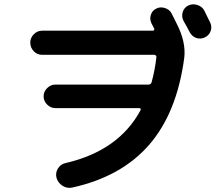

<svg xmlns="http://www.w3.org/2000/svg" viewBox="-20 -852 1040 901"><path d="M938.5 -802.7Q943.4 -793 952.6 -773.9Q961.9 -754.9 965.8 -747.1Q975.6 -727.5 968.8 -707Q961.9 -686.5 941.9 -676.8Q921.9 -667 901.4 -673.8Q880.9 -680.7 870.1 -701.2Q861.3 -718.8 840.8 -754.9Q831.1 -774.4 837.4 -795.4Q843.8 -816.4 863.8 -826.2Q883.8 -835.9 906.2 -828.6Q928.7 -821.3 938.5 -802.7ZM177.7 -594.7Q154.3 -594.7 138.2 -611.8Q122.1 -628.9 122.1 -651.9Q122.1 -674.8 138.7 -691.4Q155.3 -708 177.7 -708H698.2Q702.1 -708 703.6 -711.9Q705.1 -715.8 703.1 -718.8Q699.2 -726.6 691.4 -741.2Q681.6 -760.7 687.5 -781.2Q693.4 -801.8 712.9 -811.5Q731.4 -821.3 753.4 -814.5Q775.4 -807.6 785.2 -789.1Q793 -774.4 808.6 -742.2Q853.5 -655.3 844.7 -581.1Q810.5 -323.2 680.2 -172.9Q549.8 -22.5 318.4 28.3Q293.9 33.2 272.9 19.5Q252 5.9 245.1 -17.6Q239.3 -41 252 -61.5Q264.6 -82 288.1 -86.9Q537.1 -144.5 639.6 -335Q641.6 -338.9 639.6 -341.8Q637.7 -344.7 633.8 -344.7H240.2Q217.8 -344.7 201.2 -361.3Q184.6 -377.9 184.6 -399.9Q184.6 -421.9 201.2 -438.5Q217.8 -455.1 240.2 -455.1H676.8Q687.5 -455.1 691.4 -465.8Q707 -522.5 713.9 -583Q714.8 -587.9 711.4 -591.3Q708 -594.7 704.1 -594.7Z"/></svg>

Font: Rounded-X Mgen+ 2m bold
Style: Bold
Weight: 700
Designer: [Source Han Sans]
Ryoko NISHIZUKA  (kana & ideographs); Paul D. Hunt (Latin, Greek & Cyrillic); Wenlong ZHANG  (bopomofo
Version: Version 1.059.20150602